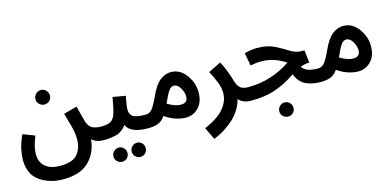

<svg xmlns="http://www.w3.org/2000/svg" viewBox="-70 -943 3240 1586"><g transform="rotate(-15 1550.0 -149.5)"><path d="M720 5Q752 5 769 -12Q786 -29 786 -54Q786 -77 772.5 -93Q759 -109 729 -109Q688 -109 656 -122.5Q624 -136 608 -188Q604 -203 596 -233Q588 -263 573 -321L459 -290Q478 -225 493 -169Q508 -113 508 -59Q508 16 467 66.5Q426 117 317 117Q238 117 192.5 80Q147 43 147 -28Q147 -62 156 -97Q165 -132 183 -178L82 -217Q51 -148 41 -97Q31 -46 31 -11Q31 114 114.5 172.5Q198 231 313 231Q461 231 535.5 156.5Q610 82 619 -30Q657 5 720 5ZM324 -406Q349 -406 367 -424Q385 -442 385 -467Q385 -492 367 -511Q349 -530 324 -530Q298 -530 279.5 -511Q261 -492 261 -467Q261 -442 279.5 -424Q298 -406 324 -406Z M1166 -54Q1166 -77 1152.5 -93Q1139 -109 1109 -109Q1023 -109 998 -129.5Q973 -150 973 -185Q973 -211 979 -244Q985 -277 990 -302L881 -321Q866 -229 851 -183.5Q836 -138 808.5 -123.5Q781 -109 729 -109L719 5Q779 5 829.5 -8.5Q880 -22 916 -72Q949 5 1099 5Q1166 5 1166 -54ZM978 217Q1002 217 1019.5 199.5Q1037 182 1037 157Q1037 132 1019.5 114Q1002 96 978 96Q953 96 935 114Q917 132 917 157Q917 182 935 199.5Q953 217 978 217ZM822 217Q846 217 863.5 199.5Q881 182 881 157Q881 132 863.5 114Q846 96 822 96Q797 96 779 114Q761 132 761 157Q761 182 779 199.5Q797 217 822 217Z M1423 1Q1489 1 1533.5 -46Q1578 -93 1578 -176Q1578 -257 1526.5 -326Q1475 -395 1398 -395Q1350 -395 1305.5 -361Q1261 -327 1220 -236Q1188 -166 1165.5 -137.5Q1143 -109 1109 -109L1099 5Q1148 5 1182.5 -7Q1217 -19 1247 -60Q1299 -25 1343.5 -12Q1388 1 1423 1ZM1394 -280Q1425 -280 1447.5 -242Q1470 -204 1470 -168Q1470 -113 1411 -113Q1363 -113 1298 -152Q1328 -221 1348 -250.5Q1368 -280 1394 -280Z M1978 5Q2045 5 2045 -54Q2045 -77 2031 -93Q2017 -109 1988 -109Q1944 -109 1920.5 -126Q1897 -143 1883 -192Q1875 -220 1857.5 -268.5Q1840 -317 1814 -366L1706 -313Q1734 -260 1753.5 -210.5Q1773 -161 1773 -116Q1773 -46 1719.5 17Q1666 80 1553 126L1604 231Q1699 194 1775 124.5Q1851 55 1874 -37Q1911 5 1978 5Z M2573 5Q2640 5 2640 -54Q2640 -77 2626.5 -93Q2613 -109 2583 -109Q2520 -109 2484 -126.5Q2448 -144 2426 -198L2356 -148Q2383 -55 2439.5 -25Q2496 5 2573 5ZM1978 5Q2098 5 2177.5 -21.5Q2257 -48 2313 -83Q2369 -118 2417.5 -145.5Q2466 -173 2525 -176L2512 -283H2486Q2438 -283 2391.5 -313Q2345 -343 2285 -373Q2225 -403 2138 -403Q2088 -403 2030 -387L2050 -277Q2097 -287 2142 -287Q2202 -287 2253 -269.5Q2304 -252 2350 -221Q2183 -109 1987 -109ZM2242 211Q2267 211 2284.5 194Q2302 177 2302 152Q2302 126 2284.5 108Q2267 90 2242 90Q2217 90 2199 108Q2181 126 2181 152Q2181 177 2199 194Q2217 211 2242 211Z M2897 1Q2963 1 3007.5 -46Q3052 -93 3052 -176Q3052 -257 3000.5 -326Q2949 -395 2872 -395Q2824 -395 2779.5 -361Q2735 -327 2694 -236Q2662 -166 2639.5 -137.5Q2617 -109 2583 -109L2573 5Q2622 5 2656.5 -7Q2691 -19 2721 -60Q2773 -25 2817.5 -12Q2862 1 2897 1ZM2868 -280Q2899 -280 2921.5 -242Q2944 -204 2944 -168Q2944 -113 2885 -113Q2837 -113 2772 -152Q2802 -221 2822 -250.5Q2842 -280 2868 -280Z"/></g></svg>

Font: Noto Sans Arabic UI SemiCondensed Semi
Style: Regular
Weight: 600
Width: 4
Designer: Nadine Chahine - Monotype Design Team
Foundry: Monotype Imaging Inc.
Version: Version 1.900